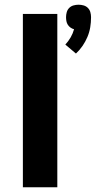

<svg xmlns="http://www.w3.org/2000/svg" viewBox="-20 -794 406 814"><path d="M302 -567 257 -605Q270 -619 279.5 -635.5Q289 -652 294 -670Q286 -672 279 -677Q272 -682 267.5 -689Q263 -696 261.5 -704.5Q260 -713 260 -721Q260 -732 263 -742.5Q266 -753 273.5 -760.5Q281 -768 291.5 -771Q302 -774 313 -774Q324 -774 334.5 -771Q345 -768 352.5 -760.5Q360 -753 363 -742.5Q366 -732 366 -721Q366 -699 362.5 -678Q359 -657 350.5 -637Q342 -617 330 -599.5Q318 -582 302 -567ZM77 0V-735H223V0Z"/></svg>

Font: Iosevka Aile Heavy
Style: Regular
Weight: 900
Designer: Belleve Invis
Foundry: Belleve Invis
Version: Version 31.1.0; ttfautohint (v1.8.4)